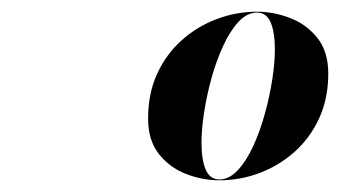

<svg xmlns="http://www.w3.org/2000/svg" viewBox="-20 -783 598 328"><path d="M354.8 -475Q325.7 -475 297.6 -485.9Q269.6 -496.9 251.3 -520.1Q233 -543.4 233 -580.6Q233 -623.5 248.6 -657.2Q264.2 -691 290.7 -714.5Q317.3 -738.1 350.4 -750.5Q383.6 -763 419 -763Q448.1 -763 476.1 -752Q504.2 -741.1 522.5 -717.8Q540.8 -694.6 540.8 -657.4Q540.8 -614.8 525.2 -580.9Q509.6 -547 483 -523.4Q456.5 -499.9 423.3 -487.4Q390.2 -475 354.8 -475ZM354.8 -476.5Q371.6 -476.5 386.1 -492.1Q400.7 -507.7 412.4 -533Q424.1 -558.4 432.3 -588.1Q440.6 -617.8 445.1 -646.9Q449.6 -676 449.6 -698.2Q449.6 -727.9 442.4 -744.7Q435.2 -761.5 419 -761.5Q402.2 -761.5 387.6 -745.9Q373.1 -730.3 361.4 -704.9Q349.7 -679.6 341.4 -649.9Q333.2 -620.2 328.7 -591.1Q324.2 -562 324.2 -539.8Q324.2 -510.1 331.4 -493.3Q338.6 -476.5 354.8 -476.5Z"/></svg>

Font: Bodoni* 96
Style: Bold Italic
Weight: 700
Italic angle: -13°
Version: Version 2.2